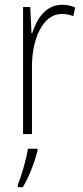

<svg xmlns="http://www.w3.org/2000/svg" viewBox="-20 -558 344 799"><path d="M238 -538C169 -538 132 -477 114 -420H111L106 -529H76V0H113V-283C113 -393 157 -500 237 -500C255 -500 272 -496 285 -491L293 -527C276 -535 257 -538 238 -538ZM136 70V61H96C91 102 68 177 54 212V221H75C102 176 124 117 136 70Z"/></svg>

Font: Noto Sans Sinhala UI Condensed ExtraLight
Style: Regular
Weight: 200
Width: 3
Designer: Jelle Bosma - Monotype Design Team
Foundry: Monotype Imaging Inc.
Version: Version 2.006